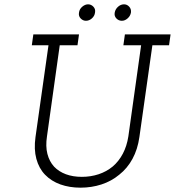

<svg xmlns="http://www.w3.org/2000/svg" viewBox="-20 -859 808 887"><path d="M134 -700 127 -650H204L144 -226Q136 -169 148 -125Q160 -81 188 -52Q217 -22 259 -7Q301 8 352 8Q403 8 449 -7Q495 -22 531 -52Q568 -81 592 -125Q616 -169 624 -226L684 -650H761L768 -700H557L550 -650H632L573 -229Q566 -184 547.5 -149Q529 -114 501 -90Q472 -66 435.5 -54Q399 -42 358 -42Q317 -42 284.5 -54Q252 -66 230 -89Q208 -113 199 -148Q190 -183 197 -229L256 -650H338L345 -700ZM510 -801Q507 -785 517.5 -774Q528 -763 543 -763Q557 -763 569.5 -774Q582 -785 585 -801Q587 -817 577 -828Q567 -839 553 -839Q538 -839 525.5 -828Q513 -817 510 -801ZM345 -801Q342 -785 352.5 -774Q363 -763 377 -763Q392 -763 404.5 -774Q417 -785 419 -801Q422 -817 411.5 -828Q401 -839 387 -839Q373 -839 360 -828Q347 -817 345 -801Z"/></svg>

Font: Josefin Slab Thin Medium
Style: Italic
Weight: 500
Italic angle: -12°
Version: Version 2.000